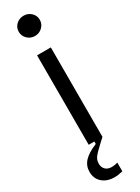

<svg xmlns="http://www.w3.org/2000/svg" viewBox="-260 -791 748 1028"><g transform="rotate(-30 113.5 -276.5)"><path d="M156 0H71V-553H156ZM49 -711Q49 -737 68 -755Q87 -773 114 -773Q141 -773 160 -755Q179 -737 179 -711Q179 -685 160 -666.5Q141 -648 114 -648Q87 -648 68 -666.5Q49 -685 49 -711ZM2 128Q2 91 27 64Q52 37 106 15V0H156Q146 10 130 24Q93 58 80 75Q67 92 67 115Q67 138 81 151.5Q95 165 120 165Q139 165 156 159V213Q128 220 105 220Q59 220 30.5 195Q2 170 2 128Z"/></g></svg>

Font: Open Sauce One
Style: Regular
Weight: 400
Designer: Alfredo Marco Pradil
Foundry: Creative Sauce Fz LLC
Version: Version 1.477